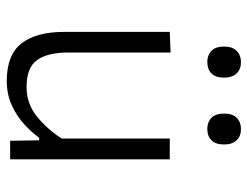

<svg xmlns="http://www.w3.org/2000/svg" viewBox="-106 -650 767 596"><g transform="rotate(90 278.0 -352.5)"><path d="M231.5 10.5Q151 10.5 115.2 -35.2Q79.5 -81 79.5 -167.5V-495.5L143.5 -498V-180.5Q143.5 -116.5 166.8 -83.8Q190 -51 250.5 -51Q302.5 -51 342 -83Q381.5 -115 410.5 -160V-495.5H475V0H417.5L416 -90H408Q392.5 -68 367.5 -44.8Q342.5 -21.5 308.2 -5.5Q274 10.5 231.5 10.5ZM380.5 -612Q359.5 -612 346.2 -625Q333 -638 333 -664Q333 -690 346.2 -703.2Q359.5 -716.5 381.5 -716.5Q403.5 -716.5 416.2 -702.8Q429 -689 429 -664Q429 -638 416 -625Q403 -612 380.5 -612ZM172.5 -612Q151.5 -612 138.2 -625Q125 -638 125 -664Q125 -690 138.5 -703.2Q152 -716.5 173.5 -716.5Q195.5 -716.5 208.5 -702.8Q221.5 -689 221.5 -664Q221.5 -638 208.5 -625Q195.5 -612 172.5 -612Z"/></g></svg>

Font: Heraclito Light
Style: Regular
Weight: 300
Designer: Kostas Bartsokas (font) & Cristiano Sobral (main changes)
Foundry: Kostas Bartsokas (font) & Cristiano Sobral (main changes)
Version: Version 1.00;July 8, 2020;FontCreator 13.0.0.2655 64-bit